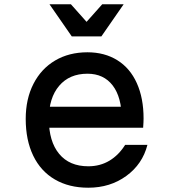

<svg xmlns="http://www.w3.org/2000/svg" viewBox="-20 -860 790 896"><path d="M585 -362 548 -305Q548 -406 506 -461Q464 -516 388 -516Q304 -516 256 -459.5Q208 -403 208 -305Q208 -200 256 -142Q304 -84 392 -84Q447 -84 490.5 -110Q534 -136 564 -184H668Q645 -94 569.5 -39Q494 16 392 16Q302 16 236 -22.5Q170 -61 135 -133.5Q100 -206 100 -305Q100 -398 136 -468.5Q172 -539 237 -577.5Q302 -616 388 -616Q468 -616 527.5 -579Q587 -542 618.5 -472Q650 -402 650 -307Q650 -292 648 -264H185V-362ZM453 -690H315L211 -840H311L417 -721H351L457 -840H557Z"/></svg>

Font: Martian Mono Custom sWd Rg
Style: Regular
Weight: 400
Width: 6
Monospace: yes
Designer: Alex Havermale
Foundry: Evil Martians
Version: Version 1.000